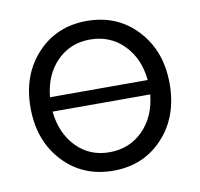

<svg xmlns="http://www.w3.org/2000/svg" viewBox="-63 -549 656 631"><g transform="rotate(-10 265.5 -234.0)"><path d="M265 -484Q367 -484 432.5 -413.5Q498 -343 498 -234Q498 -124 433 -54Q368 16 267 16Q165 16 99.5 -54.5Q34 -125 34 -235Q34 -344 99 -414Q164 -484 265 -484ZM265 -422Q199 -422 154.5 -377Q110 -332 103 -258H429Q422 -331 377 -376.5Q332 -422 265 -422ZM265 -46Q332 -46 377 -91.5Q422 -137 429 -210H103Q111 -136 155 -91Q199 -46 265 -46Z"/></g></svg>

Font: Didact Gothic
Style: Regular
Weight: 400
Designer: Daniel Johnson
Foundry: Daniel Johnson
Version: Version 2.101;PS 002.101;hotconv 1.0.88;makeotf.lib2.5.64775